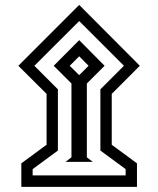

<svg xmlns="http://www.w3.org/2000/svg" viewBox="-20 -666 627 761"><path d="M52.7 -405.3 293.9 -646.5 534.2 -405.3 422.9 -293.9V-92.3L522.9 -18.6V74.7H64.5V-18.6L164.6 -92.3V-293.9ZM116.2 -405.3 209.5 -312V-69.3L109.4 4.4V29.3H478V4.4L377.9 -69.3V-312L471.2 -405.3L293.9 -582.5ZM239.7 -24.4 263.2 -42.5V-335L192.9 -405.3L293.9 -506.8L394.5 -405.3L324.2 -335V-42.5L347.7 -24.4ZM256.3 -405.3 293.9 -368.2 331.1 -405.3 293.9 -442.9Z"/></svg>

Font: Vazirmatn RD UI Medium
Style: Regular
Weight: 500
Designer: Saber Rastikerdar
Foundry: Saber Rastikerdar
Version: Version 33.003